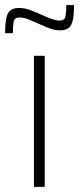

<svg xmlns="http://www.w3.org/2000/svg" viewBox="-61 -727 308 747"><path d="M71 0V-510H113V0ZM-41 -598Q-41 -635 -36.5 -656.5Q-32 -678 -20 -687Q-8 -696 13 -696Q33 -696 52 -689.5Q71 -683 102 -669Q123 -659 140.5 -653Q158 -647 171 -647Q191 -647 194 -664.5Q197 -682 197 -707H227Q227 -671 222.5 -649.5Q218 -628 206.5 -618.5Q195 -609 172 -609Q153 -609 134 -616Q115 -623 86 -636Q60 -648 44.5 -653.5Q29 -659 14 -659Q-5 -659 -8 -641.5Q-11 -624 -11 -598Z"/></svg>

Font: Saira Condensed ExtraLight
Style: Regular
Weight: 250
Width: 3
Designer: Hector Gatti with collaboration of the Omnibus-Type team
Foundry: Omnibus-Type
Version: Version 1.101